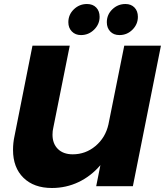

<svg xmlns="http://www.w3.org/2000/svg" viewBox="-20 -929 823 958"><path d="M477 -845Q477 -808 449.5 -781Q422 -754 384 -754Q356 -754 338.5 -772Q321 -790 321 -818Q321 -856 348.5 -882.5Q376 -909 414 -909Q443 -909 460 -891.5Q477 -874 477 -845ZM668 -845Q668 -808 641 -781Q614 -754 576 -754Q547 -754 530 -772Q513 -790 513 -818Q513 -856 540.5 -882.5Q568 -909 606 -909Q634 -909 651 -891.5Q668 -874 668 -845ZM45 -181Q45 -216 52 -248L142 -701H328L246 -292Q242 -276 242 -257Q242 -212 269 -185.5Q296 -159 343 -159Q407 -159 456.5 -200.5Q506 -242 521 -308L600 -701H783L643 0H460L481 -105Q434 -50 372 -20.5Q310 9 239 9Q149 9 97 -42Q45 -93 45 -181Z"/></svg>

Font: TypoPRO Montserrat Alternates
Style: Bold Italic
Weight: 700
Italic angle: -11.3°
Designer: Julieta Ulanovsky
Foundry: Julieta Ulanovsky
Version: Version 6.001